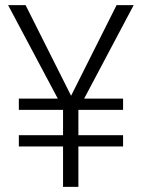

<svg xmlns="http://www.w3.org/2000/svg" viewBox="-20 -731 556 751"><path d="M461.4 -202.1V-158.2H286.6V0H226.6V-158.2H53.7V-202.1H226.6V-301.3H53.7V-345.2H206.1L11.7 -710.9H80.1L257.8 -356.9H258.3L436 -710.9H502.9L309.1 -345.2H461.4V-301.3H286.6V-202.1Z"/></svg>

Font: Vazirmatn RD UI ExtraLight
Style: Regular
Weight: 200
Designer: Saber Rastikerdar
Foundry: Saber Rastikerdar
Version: Version 33.003